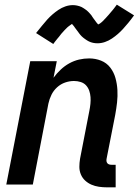

<svg xmlns="http://www.w3.org/2000/svg" viewBox="-20 -793 596 825"><path d="M440 12Q422 12 405 9.5Q388 7 373 0.5Q358 -6 346 -17Q334 -28 327.5 -43.5Q321 -59 321 -76Q321 -93 324 -111L364 -317Q367 -332 368.5 -346.5Q370 -361 369 -375.5Q368 -390 363.5 -403Q359 -416 350 -426Q341 -436 327 -440.5Q313 -445 298 -445Q279 -445 260 -438.5Q241 -432 225.5 -418Q210 -404 201 -385.5Q192 -367 188 -348L121 0H7L110 -530H224L210 -459Q224 -478 241 -494Q258 -510 278 -521Q298 -532 319.5 -537Q341 -542 363 -542Q390 -542 414 -532.5Q438 -523 453.5 -503Q469 -483 476 -458Q483 -433 484.5 -406.5Q486 -380 483 -353Q480 -326 475 -299L438 -111Q437 -106 437.5 -101Q438 -96 441 -92Q444 -88 449 -86.5Q454 -85 459 -85H477V12ZM209 -604 135 -651Q149 -668 160.5 -682.5Q172 -697 183 -709Q194 -721 205.5 -731Q217 -741 231 -750.5Q245 -760 261 -765.5Q277 -771 293 -771Q298 -771 302.5 -770.5Q307 -770 311.5 -769Q316 -768 321 -766.5Q326 -765 330 -763Q334 -761 338 -758.5Q342 -756 345.5 -753.5Q349 -751 353 -748Q357 -745 360 -741.5Q363 -738 366.5 -734.5Q370 -731 372.5 -727.5Q375 -724 377 -720.5Q379 -717 381.5 -714Q384 -711 387.5 -706Q391 -701 394 -697Q397 -693 400 -690Q403 -687 403 -685H398Q398 -686 402 -688Q406 -690 409.5 -692Q413 -694 416.5 -697.5Q420 -701 422 -702.5Q424 -704 425.5 -706Q427 -708 429 -710Q431 -712 433.5 -714.5Q436 -717 438 -719.5Q440 -722 442.5 -724.5Q445 -727 447.5 -730Q450 -733 452.5 -736Q455 -739 458 -742.5Q461 -746 464 -749.5Q467 -753 470 -757Q473 -761 476 -765Q479 -769 482 -773L556 -727Q543 -709 531 -694.5Q519 -680 508.5 -668.5Q498 -657 486.5 -647Q475 -637 461 -627.5Q447 -618 431 -612.5Q415 -607 399 -607Q394 -607 389 -607.5Q384 -608 379.5 -609Q375 -610 370.5 -611.5Q366 -613 362 -615Q358 -617 354 -619.5Q350 -622 346.5 -624.5Q343 -627 339 -630Q335 -633 331.5 -636.5Q328 -640 325 -643.5Q322 -647 319.5 -650.5Q317 -654 314.5 -657.5Q312 -661 309.5 -664Q307 -667 303.5 -672Q300 -677 297.5 -680.5Q295 -684 291.5 -687.5Q288 -691 288 -692Q289 -693 289 -693H290Q291 -693 292.5 -693Q294 -693 293 -692L289 -690Q286 -688 282.5 -685.5Q279 -683 275 -680Q271 -677 269.5 -675.5Q268 -674 266 -672Q264 -670 262 -668Q260 -666 257.5 -663.5Q255 -661 253 -658.5Q251 -656 248.5 -653.5Q246 -651 243.5 -648Q241 -645 238.5 -641.5Q236 -638 233.5 -635Q231 -632 227.5 -628Q224 -624 221.5 -620.5Q219 -617 215.5 -613Q212 -609 209 -604Z"/></svg>

Font: Lode
Style: Bold Italic
Weight: 700
Italic angle: -11°
Monospace: yes
Designer: Belleve Invis
Foundry: Belleve Invis
Version: Version 29.2.0; ttfautohint (v1.8.3)